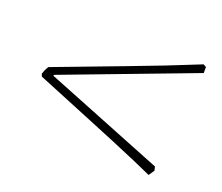

<svg xmlns="http://www.w3.org/2000/svg" viewBox="-72 -550 655 566"><g transform="rotate(20 255.5 -267.0)"><path d="M439 -86Q422 -94 385 -110Q348 -126 301 -145.5Q254 -165 205 -185Q156 -205 113.5 -222.5Q71 -240 44 -251L41 -259Q43 -265 46 -272Q49 -279 53 -284Q158 -324 267.5 -365Q377 -406 480 -448L489 -443V-424L76 -268L75 -265L448 -116L451 -104Z"/></g></svg>

Font: Labrada ExtraLight
Style: Italic
Weight: 200
Italic angle: -7°
Designer: Mercedes Jáuregui
Foundry: Omnibus-Type Team
Version: Version 1.000; ttfautohint (v1.8.4.7-5d5b)